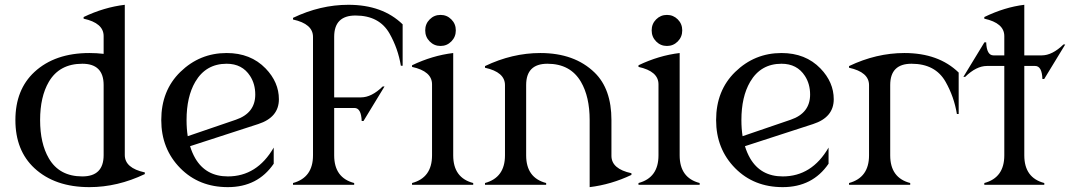

<svg xmlns="http://www.w3.org/2000/svg" viewBox="-20 -767 4447 797"><path d="M351.1 9.8Q208 9.8 123 -68.8Q43.9 -142.1 43.9 -268.6Q43.9 -395 123 -468.3Q208 -546.9 351.1 -546.9Q380.9 -546.9 410.2 -543.5V-617.2Q410.2 -671.4 327.1 -689.5V-696.3Q411.6 -736.8 498 -747.1V-123.5Q498 -69.3 581.1 -51.3V-44.4Q467.8 9.8 351.1 9.8ZM321.8 -34.7Q410.2 -34.7 410.2 -123V-414.1Q410.2 -502.4 321.8 -502.4Q226.6 -502.4 182.6 -427.2Q146.5 -365.2 146.5 -268.6Q146.5 -171.9 182.6 -109.9Q226.1 -34.7 321.8 -34.7Z M759.3 -201.7Q759.3 -201.7 959 -270Q1039.6 -297.4 1039.6 -374.5Q1039.6 -418.5 1018.1 -451.7Q985.4 -502.4 920.9 -502.4Q834.5 -502.4 790.5 -427.2Q754.4 -365.2 754.4 -268.6Q754.4 -232.4 759.3 -201.7ZM925.8 9.8Q806.2 9.8 728.5 -68.8Q649.4 -148.9 649.4 -268.6Q649.4 -391.1 728.5 -468.3Q809.1 -546.9 920.9 -546.9Q1020.5 -546.9 1082.5 -482.9Q1137.7 -425.8 1137.7 -355Q1137.7 -279.8 1051.8 -252L769 -160.2Q777.3 -132.8 790.5 -109.9Q834.5 -34.7 925.8 -34.7Q1046.9 -34.7 1116.2 -154.3V-87.4Q1049.8 9.8 925.8 9.8Z M1196.3 0V-7.3Q1279.3 -29.8 1279.3 -122.1V-613.8Q1279.3 -668 1196.3 -686V-692.9Q1309.6 -747.1 1426.3 -747.1Q1567.9 -747.1 1651.4 -666V-494.1H1644Q1632.3 -565.4 1597.2 -627.4Q1554.7 -702.6 1455.6 -702.6Q1367.2 -702.6 1367.2 -614.3V-362.8H1478.5Q1522.5 -362.8 1568.8 -408.2H1576.2L1488.8 -264.6H1481.4Q1479.5 -318.8 1451.2 -318.8H1367.2V-122.1Q1367.2 -28.8 1450.2 -7.3V0Z M1763.7 -686.5Q1782.2 -705.1 1808.6 -705.1Q1835 -705.1 1853.5 -686.5Q1872.1 -668 1872.1 -640.9Q1872.1 -613.8 1853.5 -595Q1835 -576.2 1808.6 -576.2Q1782.2 -576.2 1763.7 -595Q1745.1 -613.8 1745.1 -640.9Q1745.1 -668 1763.7 -686.5ZM1690.4 0V-7.3Q1773.4 -29.3 1773.4 -122.1V-417Q1773.4 -471.2 1690.4 -489.3V-496.1Q1774.9 -536.6 1861.3 -546.9V-122.1Q1861.3 -28.8 1944.3 -7.3V0Z M1993.2 0V-7.3Q2076.2 -29.8 2076.2 -122.1V-413.6Q2076.2 -467.8 1993.2 -485.8V-492.7Q2106.4 -546.9 2223.1 -546.9Q2364.7 -546.9 2448.2 -465.8Q2518.1 -397.9 2518.1 -268.6V-120.1Q2518.1 -65.9 2601.1 -47.9V-41Q2517.1 -1 2427.7 9.8V-268.6Q2427.7 -365.2 2391.6 -427.2Q2347.7 -502.4 2252.4 -502.4Q2164.1 -502.4 2164.1 -414.1V-122.1Q2164.1 -28.8 2247.1 -7.3V0Z M2703.6 -686.5Q2722.2 -705.1 2748.5 -705.1Q2774.9 -705.1 2793.5 -686.5Q2812 -668 2812 -640.9Q2812 -613.8 2793.5 -595Q2774.9 -576.2 2748.5 -576.2Q2722.2 -576.2 2703.6 -595Q2685.1 -613.8 2685.1 -640.9Q2685.1 -668 2703.6 -686.5ZM2630.4 0V-7.3Q2713.4 -29.3 2713.4 -122.1V-417Q2713.4 -471.2 2630.4 -489.3V-496.1Q2714.8 -536.6 2801.3 -546.9V-122.1Q2801.3 -28.8 2884.3 -7.3V0Z M3062.5 -201.7Q3062.5 -201.7 3262.2 -270Q3342.8 -297.4 3342.8 -374.5Q3342.8 -418.5 3321.3 -451.7Q3288.6 -502.4 3224.1 -502.4Q3137.7 -502.4 3093.8 -427.2Q3057.6 -365.2 3057.6 -268.6Q3057.6 -232.4 3062.5 -201.7ZM3229 9.8Q3109.4 9.8 3031.7 -68.8Q2952.6 -148.9 2952.6 -268.6Q2952.6 -391.1 3031.7 -468.3Q3112.3 -546.9 3224.1 -546.9Q3323.7 -546.9 3385.7 -482.9Q3440.9 -425.8 3440.9 -355Q3440.9 -279.8 3355 -252L3072.3 -160.2Q3080.6 -132.8 3093.8 -109.9Q3137.7 -34.7 3229 -34.7Q3350.1 -34.7 3419.4 -154.3V-87.4Q3353 9.8 3229 9.8Z M3504.4 0V-7.3Q3587.4 -29.8 3587.4 -122.1V-413.6Q3587.4 -467.8 3504.4 -485.8V-492.7Q3617.7 -546.9 3734.4 -546.9Q3876 -546.9 3959.5 -465.8V-293.9H3952.1Q3940.4 -365.2 3905.3 -427.2Q3862.8 -502.4 3763.7 -502.4Q3675.3 -502.4 3675.3 -414.1V-122.1Q3675.3 -28.8 3758.3 -7.3V0Z M4065.9 0V-7.3Q4148.9 -29.3 4148.9 -122.1V-493.2H4076.7Q4032.7 -493.2 3986.3 -447.8H3979L4066.4 -591.3H4073.7Q4075.7 -537.1 4104 -537.1H4148.9V-617.2Q4148.9 -671.4 4065.9 -689.5V-696.3Q4150.4 -737.3 4231.9 -747.1V-537.1H4304.2Q4348.1 -537.1 4394.5 -582.5H4401.9L4314.5 -439H4307.1Q4305.2 -493.2 4276.9 -493.2H4231.9V-122.1Q4231.9 -28.8 4314.9 -7.3V0Z"/></svg>

Font: Modern Antiqua
Style: Book
Weight: 400
Designer: Wojciech Kalinowski "wmk69" (wmk69@o2.pl)
Foundry: Wojciech Kalinowski "wmk69" (wmk69@o2.pl)
Version: Version 3.1.0; 2021-05-28